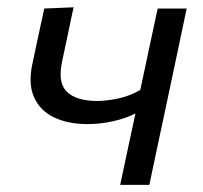

<svg xmlns="http://www.w3.org/2000/svg" viewBox="-20 -520 571 540"><path d="M318 0Q328.5 -48 339.5 -101Q350.5 -154 361 -201Q335 -187.5 299 -179.2Q263 -171 226 -171Q172.5 -171 133.2 -189.2Q94 -207.5 76.5 -245Q66 -267 66 -296.5Q66 -316.5 71 -340Q80 -382.5 88 -419.8Q96 -457 104.5 -496L187 -499.5Q178.5 -461.5 171 -424Q163 -386.5 154 -344Q150.5 -326 150.5 -311.5Q150.5 -279 168.5 -261.5Q195 -236 254.5 -236Q279 -236 312.2 -243Q345.5 -250 374.5 -267L378.5 -285.5Q391.5 -347 402 -396Q412.5 -444.5 423.5 -496H505Q493.5 -441.5 482.5 -389Q471 -336 457 -268.5L446.5 -219Q433.5 -158 422.5 -106.5Q411.5 -55 400 0Z"/></svg>

Font: Heraclito
Style: Italic
Weight: 400
Italic angle: -12°
Designer: Kostas Bartsokas (font) & Cristiano Sobral (main changes)
Foundry: Kostas Bartsokas (font) & Cristiano Sobral (main changes)
Version: Version 1.00;July 8, 2020;FontCreator 13.0.0.2655 64-bit